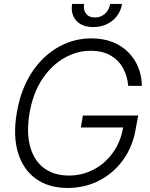

<svg xmlns="http://www.w3.org/2000/svg" viewBox="-20 -929 750 959"><path d="M318.4 9.8Q223.1 9.8 159.4 -36.1Q95.7 -82 70.1 -165.8Q44.4 -249.5 63.5 -363.3Q77.1 -448.7 111.1 -517.8Q145 -586.9 195.1 -636Q245.1 -685.1 306.6 -711.2Q368.2 -737.3 436.5 -737.3Q496.6 -737.3 543.2 -718.5Q589.8 -699.7 622.1 -666.7Q654.3 -633.8 671.1 -591.1Q688 -548.3 688.5 -500H620.6Q616.2 -548.8 594.7 -588.4Q573.2 -627.9 533.2 -651.6Q493.2 -675.3 431.6 -675.3Q364.3 -675.3 300.8 -639.2Q237.3 -603 190.9 -533.4Q144.5 -463.9 127.4 -363.3Q111.3 -265.1 130.9 -195.6Q150.4 -126 200.2 -89.1Q250 -52.2 324.2 -52.2Q390.6 -52.2 448.2 -82.5Q505.9 -112.8 545.2 -168.2Q584.5 -223.6 596.2 -299.3L616.7 -292.5H383.8L394 -352.1H670.4L659.2 -292.5Q644.5 -199.2 595.7 -131.3Q546.9 -63.5 475.1 -26.9Q403.3 9.8 318.4 9.8ZM445.8 -793.9Q390.1 -793.9 361.1 -825.9Q332 -857.9 340.3 -909.2H399.9Q395.5 -878.9 409.9 -860.4Q424.3 -841.8 454.1 -841.8Q483.4 -841.8 504.4 -860.4Q525.4 -878.9 529.8 -909.2H589.4Q584 -875 564 -848.9Q543.9 -822.8 513.7 -808.3Q483.4 -793.9 445.8 -793.9Z"/></svg>

Font: Inter Tight Light
Style: Italic
Weight: 300
Italic angle: -9.39999°
Designer: Rasmus Andersson
Foundry: rsms
Version: Version 3.004